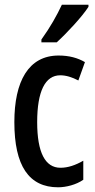

<svg xmlns="http://www.w3.org/2000/svg" viewBox="-20 -786 402 816"><path d="M356 -757V-766H243C222 -721 194 -671 156 -618V-606H221C263 -644 330 -716 356 -757ZM227 10C261 10 304 -1 334 -22V-103C301 -84 269 -73 237 -73C172 -73 138 -138 138 -267C138 -398 172 -466 236 -466C261 -466 286 -458 313 -444L341 -522C310 -540 274 -550 229 -550C101 -550 41 -440 41 -267C41 -81 103 10 227 10Z"/></svg>

Font: Noto Sans Arabic UI XCn Md
Style: Regular
Weight: 500
Width: 2
Designer: Monotype Design Team, Nadine Chahine and Nizar Qandah
Foundry: Monotype Imaging Inc.
Version: Version 2.010